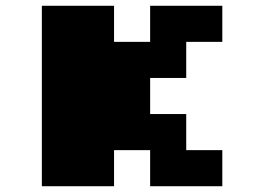

<svg xmlns="http://www.w3.org/2000/svg" viewBox="-20 -645 915 665"><path d="M125 0V-625H375V-500H500V-625H750V-500H625V-375H500V-250H625V-125H750V0H500V-125H375V0Z"/></svg>

Font: Silkscreen
Style: Bold
Weight: 700
Designer: Jason Kottke
Foundry: Jason Kottke
Version: Version 1.001; ttfautohint (v1.8.4.7-5d5b)